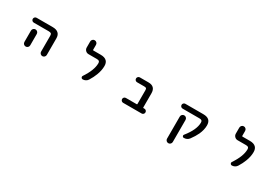

<svg xmlns="http://www.w3.org/2000/svg" viewBox="79 -1932 4841 3345"><g transform="rotate(30 2500.0 -259.5)"><path d="M636.7 -76.2V-393.6Q636.7 -425.8 623.5 -438Q610.4 -450.2 575.2 -450.2H274.4Q253.9 -450.2 239.7 -464.4Q225.6 -478.5 225.6 -498.5Q225.6 -518.6 239.7 -533.2Q253.9 -547.9 274.4 -547.9H598.6Q673.8 -547.9 712.9 -512.7Q752 -477.5 752 -408.2V-76.2Q752 -52.7 734.9 -35.6Q717.8 -18.6 694.3 -18.6Q670.9 -18.6 653.8 -35.6Q636.7 -52.7 636.7 -76.2ZM300.8 -77.1V-304.7Q300.8 -329.1 317.9 -346.2Q335 -363.3 359.4 -363.3Q383.8 -363.3 400.9 -346.2Q418 -329.1 418 -304.7V-77.1Q418 -52.7 400.9 -35.6Q383.8 -18.6 359.4 -18.6Q335 -18.6 317.9 -35.6Q300.8 -52.7 300.8 -77.1Z M1504.9 -19.5Q1484.4 -19.5 1474.6 -38.1Q1470.7 -45.9 1470.7 -53.7Q1470.7 -63.5 1476.6 -73.2Q1602.5 -259.8 1602.5 -400.4Q1602.5 -427.7 1588.9 -439.5Q1575.2 -451.2 1541 -451.2H1374Q1338.9 -451.2 1314 -476.1Q1289.1 -501 1289.1 -536.1V-656.2Q1289.1 -680.7 1306.2 -698.2Q1323.2 -715.8 1347.7 -715.8Q1372.1 -715.8 1389.2 -698.2Q1406.2 -680.7 1406.2 -656.2V-558.6Q1406.2 -548.8 1416 -548.8H1564.5Q1646.5 -548.8 1684.6 -509.8Q1718.8 -475.6 1718.8 -411.1Q1718.8 -322.3 1681.6 -225.6Q1654.3 -152.3 1605.5 -74.2Q1589.8 -48.8 1562.5 -34.2Q1535.2 -19.5 1504.9 -19.5Z M2320.3 -18.6Q2299.8 -18.6 2285.6 -33.2Q2271.5 -47.9 2271.5 -67.9Q2271.5 -87.9 2285.6 -102.1Q2299.8 -116.2 2320.3 -116.2H2537.1Q2546.9 -116.2 2546.9 -126V-399.4Q2546.9 -430.7 2537.1 -440.4Q2525.4 -450.2 2495.1 -450.2H2350.6Q2331.1 -450.2 2316.9 -464.4Q2302.7 -478.5 2302.7 -498.5Q2302.7 -518.6 2316.9 -533.2Q2331.1 -547.9 2350.6 -547.9H2526.4Q2594.7 -547.9 2629.9 -512.7Q2665 -477.5 2665 -408.2V-124Q2665 -116.2 2672.9 -116.2H2692.4Q2712.9 -116.2 2727.1 -102.1Q2741.2 -87.9 2741.2 -67.9Q2741.2 -47.9 2727.1 -33.2Q2712.9 -18.6 2692.4 -18.6Z M3294.9 139.6V-303.7Q3294.9 -328.1 3312 -345.2Q3329.1 -362.3 3353 -362.3Q3377 -362.3 3394 -345.2Q3411.1 -328.1 3411.1 -303.7V139.6Q3411.1 163.1 3394 180.2Q3377 197.3 3353 197.3Q3329.1 197.3 3312 180.2Q3294.9 163.1 3294.9 139.6ZM3540 -17.6Q3520.5 -17.6 3512.7 -35.2Q3509.8 -42 3509.8 -48.8Q3509.8 -58.6 3516.6 -67.4Q3667 -253.9 3667 -397.5Q3667 -425.8 3653.3 -437.5Q3639.6 -449.2 3605.5 -449.2H3267.6Q3248 -449.2 3233.9 -463.4Q3219.7 -477.5 3219.7 -497.6Q3219.7 -517.6 3233.9 -531.7Q3248 -545.9 3267.6 -545.9H3629.9Q3706.1 -545.9 3745.1 -511.7Q3783.2 -476.6 3783.2 -407.2Q3783.2 -319.3 3739.3 -221.7Q3705.1 -148.4 3645.5 -68.4Q3607.4 -17.6 3540 -17.6Z M4504.9 -19.5Q4484.4 -19.5 4474.6 -38.1Q4470.7 -45.9 4470.7 -53.7Q4470.7 -63.5 4476.6 -73.2Q4602.5 -259.8 4602.5 -400.4Q4602.5 -427.7 4588.9 -439.5Q4575.2 -451.2 4541 -451.2H4374Q4338.9 -451.2 4314 -476.1Q4289.1 -501 4289.1 -536.1V-656.2Q4289.1 -680.7 4306.2 -698.2Q4323.2 -715.8 4347.7 -715.8Q4372.1 -715.8 4389.2 -698.2Q4406.2 -680.7 4406.2 -656.2V-558.6Q4406.2 -548.8 4416 -548.8H4564.5Q4646.5 -548.8 4684.6 -509.8Q4718.8 -475.6 4718.8 -411.1Q4718.8 -322.3 4681.6 -225.6Q4654.3 -152.3 4605.5 -74.2Q4589.8 -48.8 4562.5 -34.2Q4535.2 -19.5 4504.9 -19.5Z"/></g></svg>

Font: Rounded-X Mgen+ 1mn medium
Style: Regular
Weight: 500
Designer: [Source Han Sans]
Ryoko NISHIZUKA  (kana & ideographs); Paul D. Hunt (Latin, Greek & Cyrillic); Wenlong ZHANG  (bopomofo
Version: Version 1.059.20150602